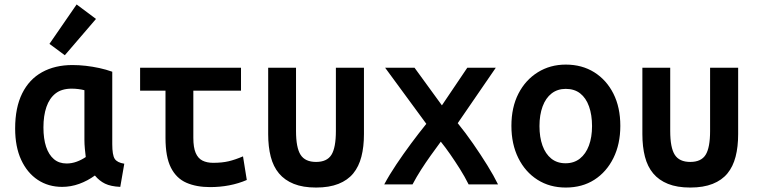

<svg xmlns="http://www.w3.org/2000/svg" viewBox="-20 -828 3400 862"><path d="M259 11Q197 11 149.5 -20.5Q102 -52 75 -110.5Q48 -169 48 -251Q48 -345 79.5 -408.5Q111 -472 169 -504Q227 -536 305 -536Q335 -536 365.5 -532.5Q396 -529 426 -522.5Q456 -516 484 -506V-181Q484 -132 495 -115Q506 -98 538 -93L520 11Q477 9 451.5 -3.5Q426 -16 406 -40Q373 -16 335.5 -2.5Q298 11 259 11ZM279 -94Q302 -94 324 -102Q346 -110 365 -123Q363 -139 361 -160Q359 -181 359 -200V-423Q348 -426 332.5 -428Q317 -430 302 -430Q257 -430 229.5 -408.5Q202 -387 188.5 -348Q175 -309 175 -256Q175 -205 187 -169Q199 -133 222 -113.5Q245 -94 279 -94ZM271 -580 202 -631 324 -808 411 -743Z M923 12Q862 12 817 -7.5Q772 -27 747.5 -75Q723 -123 723 -209V-421H609V-524H1062V-421H848V-209Q848 -166 858.5 -141.5Q869 -117 889 -107Q909 -97 937 -97Q977 -97 1006.5 -104Q1036 -111 1071 -126L1088 -20Q1051 -4 1009.5 4Q968 12 923 12Z M1399 14Q1340 14 1299 -2.5Q1258 -19 1232.5 -49.5Q1207 -80 1195.5 -124.5Q1184 -169 1184 -226V-524H1309V-240Q1309 -165 1329.5 -133Q1350 -101 1399 -101Q1448 -101 1468 -133Q1488 -165 1488 -240V-524H1614V-226Q1614 -169 1602.5 -124.5Q1591 -80 1566 -49.5Q1541 -19 1499.5 -2.5Q1458 14 1399 14Z M1705 0Q1728 -43 1759.5 -90Q1791 -137 1825.5 -183.5Q1860 -230 1894 -272L1709 -524H1841L1964 -355L2078 -524H2206L2035 -275Q2070 -232 2104 -183Q2138 -134 2167.5 -86.5Q2197 -39 2216 0H2084Q2066 -36 2044.5 -70Q2023 -104 2001.5 -135Q1980 -166 1959 -192Q1936 -161 1913.5 -129.5Q1891 -98 1870.5 -66Q1850 -34 1832 0Z M2520 14Q2448 14 2393 -21Q2338 -56 2307 -118.5Q2276 -181 2276 -263Q2276 -346 2307.5 -407.5Q2339 -469 2394.5 -503.5Q2450 -538 2520 -538Q2593 -538 2648 -503.5Q2703 -469 2734 -407.5Q2765 -346 2765 -263Q2765 -181 2734 -118.5Q2703 -56 2648.5 -21Q2594 14 2520 14ZM2519 -95Q2557 -95 2583.5 -116Q2610 -137 2624 -174.5Q2638 -212 2638 -262Q2638 -312 2624.5 -350Q2611 -388 2585 -408.5Q2559 -429 2520 -429Q2483 -429 2456.5 -408.5Q2430 -388 2416 -350Q2402 -312 2402 -262Q2402 -212 2415.5 -174.5Q2429 -137 2455 -116Q2481 -95 2519 -95Z M3079 14Q3020 14 2979 -2.5Q2938 -19 2912.5 -49.5Q2887 -80 2875.5 -124.5Q2864 -169 2864 -226V-524H2989V-240Q2989 -165 3009.5 -133Q3030 -101 3079 -101Q3128 -101 3148 -133Q3168 -165 3168 -240V-524H3294V-226Q3294 -169 3282.5 -124.5Q3271 -80 3246 -49.5Q3221 -19 3179.5 -2.5Q3138 14 3079 14Z"/></svg>

Font: Ubuntu Sans Mono SemiBold
Style: Regular
Weight: 600
Monospace: yes
Designer: Dalton Maag Ltd
Foundry: Dalton Maag Ltd
Version: Version 1.006